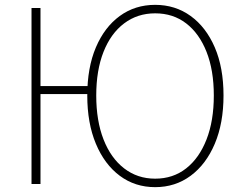

<svg xmlns="http://www.w3.org/2000/svg" viewBox="-20 -759 1003 792"><path d="M110 0V-726H147V-404H356V-371H147V0ZM620 13Q537 13 474 -34Q411 -81 375.5 -166Q340 -251 340 -365Q340 -480 375.5 -563.5Q411 -647 474 -693Q537 -739 620 -739Q703 -739 766.5 -693Q830 -647 866 -563.5Q902 -480 902 -365Q902 -251 866 -166Q830 -81 766.5 -34Q703 13 620 13ZM620 -22Q694 -22 748 -64.5Q802 -107 832 -184Q862 -261 862 -365Q862 -469 832 -545Q802 -621 748 -662.5Q694 -704 620 -704Q547 -704 492 -662.5Q437 -621 407 -545Q377 -469 377 -365Q377 -261 407 -184Q437 -107 492 -64.5Q547 -22 620 -22Z"/></svg>

Font: Noto Sans HK Thin
Style: Regular
Weight: 100
Designer: Ryoko NISHIZUKA 西塚涼子 (kana, bopomofo & ideographs); Paul D. Hunt (Latin, Greek & Cyrillic); Sandoll Communications 산돌커뮤니
Foundry: Adobe
Version: Version 2.004-H2;hotconv 1.0.118;makeotfexe 2.5.65603